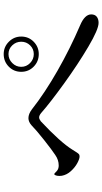

<svg xmlns="http://www.w3.org/2000/svg" viewBox="223 -903 554 1040"><g transform="rotate(-90 500.0 -383.0)"><path d="M631 -545Q631 -585 659 -612.5Q687 -640 727 -640Q766 -640 794 -612Q822 -584 822 -545Q822 -505 794 -477.5Q766 -450 727 -450Q687 -450 659 -477.5Q631 -505 631 -545ZM794 -545Q794 -573 774.5 -593.5Q755 -614 727 -614Q699 -614 678.5 -593.5Q658 -573 658 -545Q658 -517 678.5 -497Q699 -477 727 -477Q755 -477 774.5 -497Q794 -517 794 -545ZM408 -437Q395 -448 384 -448Q375 -448 363 -439Q249 -332 210 -269Q206 -263 197 -248.5Q188 -234 183.5 -231.5Q179 -229 172 -229Q159 -229 136 -241.5Q113 -254 93 -276Q73 -298 68 -325L67 -338Q67 -350 70 -358Q73 -366 77 -366Q80 -366 85.5 -360Q91 -354 98 -349Q108 -342 124 -342Q154 -342 181 -361Q207 -378 262 -421.5Q317 -465 341 -489Q360 -506 380 -506Q403 -506 428 -487Q517 -417 637 -348.5Q757 -280 883 -226Q942 -201 942 -166Q942 -146 929.5 -136Q917 -126 896 -126Q861 -126 767 -181.5Q673 -237 569 -312Q465 -387 408 -437Z"/></g></svg>

Font: Shippori Mincho Medium
Style: Regular
Weight: 500
Designer: FONTDASU
Foundry: FONTDASU / Google Inc. / but / Adobe
Version: Version 3.110; ttfautohint (v1.8.3)